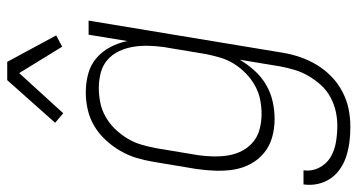

<svg xmlns="http://www.w3.org/2000/svg" viewBox="-260 -536 1014 545"><g transform="rotate(-90 247.5 -264.0)"><path d="M160 223Q138 223 117.5 220.5Q97 218 77.5 212Q58 206 41 194.5Q24 183 13 167Q2 151 -2.5 131Q-7 111 -4 90H36Q33 114 43.5 134.5Q54 155 73 166.5Q92 178 115.5 182Q139 186 163 186Q183 186 203.5 181.5Q224 177 243.5 166.5Q263 156 278 139.5Q293 123 304 104Q315 85 321 65Q327 45 331 24L350 -91Q337 -69 319 -49Q301 -29 278.5 -16Q256 -3 231 2.5Q206 8 182 8Q155 8 130 1Q105 -6 85.5 -22Q66 -38 54 -60.5Q42 -83 38 -108.5Q34 -134 35 -161Q36 -188 40 -215L60 -335Q64 -359 71 -383Q78 -407 91 -429.5Q104 -452 122 -471.5Q140 -491 162 -504Q184 -517 208.5 -522.5Q233 -528 257 -528Q285 -528 310.5 -521Q336 -514 355 -497.5Q374 -481 386 -458Q398 -435 403 -410L421 -520H461L370 30Q366 55 357.5 80Q349 105 335.5 127.5Q322 150 302.5 169Q283 188 259 200.5Q235 213 210 218Q185 223 160 223ZM196 -29Q216 -29 236.5 -33Q257 -37 276 -47.5Q295 -58 311 -73.5Q327 -89 338.5 -107.5Q350 -126 356 -146.5Q362 -167 366 -187L386 -307Q389 -329 389.5 -351Q390 -373 386.5 -394Q383 -415 374 -434Q365 -453 349.5 -466.5Q334 -480 313 -485.5Q292 -491 270 -491Q250 -491 229 -487Q208 -483 188.5 -472Q169 -461 153.5 -445Q138 -429 126.5 -410Q115 -391 109 -370.5Q103 -350 99 -329L79 -209Q76 -188 75.5 -166Q75 -144 78.5 -123Q82 -102 91.5 -84Q101 -66 116.5 -53Q132 -40 153 -34.5Q174 -29 196 -29ZM198 -592 171 -615 292 -751H344L419 -612L387 -595L312 -717Z"/></g></svg>

Font: Iosevka Term Curly Extralight
Style: Italic
Weight: 200
Italic angle: -9°
Designer: Belleve Invis
Foundry: Belleve Invis
Version: Version 32.3.0